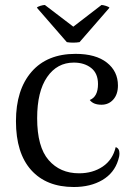

<svg xmlns="http://www.w3.org/2000/svg" viewBox="-20 -737 545 770"><path d="M44 -251Q44 -377 106.5 -449Q169 -521 283 -521Q364 -521 408.5 -486Q453 -451 453 -394Q453 -359 434.5 -338Q416 -317 387 -317Q354 -317 340 -336Q373 -349 373 -400Q373 -443 345.5 -464.5Q318 -486 276 -486Q209 -486 169 -428Q129 -370 129 -263Q129 -148 175 -95Q221 -42 297 -42Q352 -42 392 -69Q432 -96 444 -147Q459 -142 459 -122Q459 -109 454 -95Q438 -43 390.5 -15Q343 13 276 13Q166 13 105 -55Q44 -123 44 -251ZM274 -630 387 -717Q393 -717 404.5 -713.5Q416 -710 419 -706L299 -568Q287 -566 273 -566Q260 -566 248 -568L128 -706Q130 -710 141.5 -713.5Q153 -717 160 -717Z"/></svg>

Font: Arima Madurai
Style: Regular
Weight: 400
Designer: Joana Correia and Natanael Gama
Foundry: NDISCOVER
Version: Version 1.020